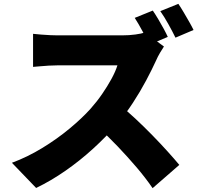

<svg xmlns="http://www.w3.org/2000/svg" viewBox="-20 -897 1040 999"><path d="M775 -842Q788 -823 803.5 -797Q819 -771 832.5 -746Q846 -721 853 -705L758 -665Q742 -696 721.5 -734.5Q701 -773 681 -804ZM908 -877Q921 -858 936 -832.5Q951 -807 965 -782.5Q979 -758 987 -741L893 -701Q878 -732 856 -771.5Q834 -811 814 -839ZM833 -655Q826 -645 813 -623Q800 -601 792 -582Q771 -536 740.5 -478.5Q710 -421 671.5 -362Q633 -303 589 -251Q533 -186 464.5 -123.5Q396 -61 320.5 -8.5Q245 44 168 81L42 -50Q123 -80 200 -127Q277 -174 342 -228Q407 -282 451 -331Q484 -368 511.5 -408Q539 -448 560 -486.5Q581 -525 591 -557Q580 -557 556 -557Q532 -557 501 -557Q470 -557 436.5 -557Q403 -557 372 -557Q341 -557 316.5 -557Q292 -557 280 -557Q258 -557 233.5 -555.5Q209 -554 187.5 -552Q166 -550 152 -549V-721Q170 -719 194.5 -717Q219 -715 242.5 -714Q266 -713 280 -713Q295 -713 322 -713Q349 -713 382.5 -713Q416 -713 451.5 -713Q487 -713 519.5 -713Q552 -713 577 -713Q602 -713 614 -713Q652 -713 684.5 -717.5Q717 -722 734 -728ZM602 -351Q640 -321 684 -280Q728 -239 771.5 -194.5Q815 -150 852 -109Q889 -68 913 -39L774 82Q737 28 690.5 -26.5Q644 -81 592.5 -135Q541 -189 487 -238Z"/></svg>

Font: Noto Sans JP Thin Black
Style: Regular
Weight: 900
Version: Version 2.004-H2;hotconv 1.0.118;makeotfexe 2.5.65603